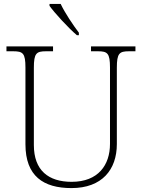

<svg xmlns="http://www.w3.org/2000/svg" viewBox="-20 -951 727 981"><path d="M373 -771H383V-784C354 -822 311 -886 290 -931H233V-921C258 -886 330 -807 373 -771ZM345 10C501 10 577 -84 577 -215V-605C577 -679 590 -689 639 -689H672V-714H445V-689H481C529 -689 542 -679 542 -606V-216C542 -108 482 -22 346 -22C228 -22 153 -80 153 -210V-605C153 -679 166 -689 215 -689H251V-714H13V-689H48C97 -689 110 -679 110 -606V-214C110 -51 202 10 345 10Z"/></svg>

Font: Noto Serif Devanagari ExtraLight
Style: Regular
Weight: 200
Designer: Universal Thirst, Indian Type Foundry and the Monotype Design Team
Foundry: Monotype Imaging Inc.
Version: Version 2.004